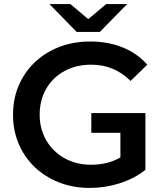

<svg xmlns="http://www.w3.org/2000/svg" viewBox="-20 -914 812 944"><path d="M695 -79Q641 -36 569 -13Q497 10 421 10Q314 10 228 -36.5Q142 -83 93 -165Q44 -247 44 -350Q44 -453 93 -535Q142 -617 228.5 -663.5Q315 -710 423 -710Q511 -710 583 -681Q655 -652 704 -596L622 -516Q542 -596 429 -596Q355 -596 297.5 -565Q240 -534 207.5 -478Q175 -422 175 -350Q175 -280 207.5 -224Q240 -168 297.5 -136Q355 -104 428 -104Q510 -104 572 -140V-261H429V-358H695ZM605 -894 471 -757H357L223 -894H326L414 -820L502 -894Z"/></svg>

Font: mBank SemiBold
Style: Regular
Weight: 600
Designer: Julieta Ulanovsky
Foundry: Julieta Ulanovsky
Version: Version 7.200